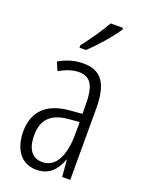

<svg xmlns="http://www.w3.org/2000/svg" viewBox="-146 -834 684 913"><g transform="rotate(20 195.5 -377.5)"><path d="M314 -757V-765H251C223 -716 192 -671 151 -618V-606H184C224 -643 285 -711 314 -757ZM195 -542C153 -542 110 -530 73 -507L91 -465C129 -487 162 -496 189 -496C248 -496 272 -459 272 -358V-315L211 -310C99 -301 36 -245 36 -140C36 -61 72 10 156 10C222 10 255 -31 275 -84H277L284 0H325V-360C325 -485 288 -542 195 -542ZM217 -269 273 -274V-216C273 -106 240 -34 170 -34C120 -34 91 -70 91 -141C91 -220 131 -261 217 -269Z"/></g></svg>

Font: Noto Sans Kannada ExtraCondensed Light
Style: Regular
Weight: 300
Width: 2
Designer: Jelle Bosma - Monotype Design Team
Foundry: Monotype Imaging Inc.
Version: Version 2.005